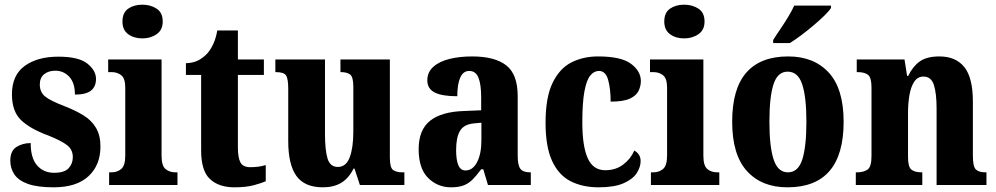

<svg xmlns="http://www.w3.org/2000/svg" viewBox="-20 -790 4255 820"><path d="M209 10Q140 10 99.5 -4.5Q59 -19 41.5 -45Q24 -71 24 -104Q24 -146 50.5 -162.5Q77 -179 111 -179Q111 -115 138.5 -83.5Q166 -52 211 -52Q255 -52 273 -71.5Q291 -91 291 -119Q291 -151 266.5 -170Q242 -189 187 -211Q108 -240 69.5 -277.5Q31 -315 31 -387Q31 -469 85.5 -508.5Q140 -548 229 -548Q316 -548 353 -518.5Q390 -489 390 -453Q390 -420 368.5 -403Q347 -386 300 -386Q300 -436 276 -462Q252 -488 216 -488Q187 -488 168.5 -473Q150 -458 150 -429Q150 -397 172 -378.5Q194 -360 257 -336Q303 -318 337 -297Q371 -276 390 -244Q409 -212 409 -164Q409 -85 358 -37.5Q307 10 209 10Z M588 -626Q552 -626 527.5 -644Q503 -662 503 -698Q503 -736 527.5 -753Q552 -770 588 -770Q623 -770 649 -753Q675 -736 675 -698Q675 -662 649 -644Q623 -626 588 -626ZM446 0V-54H456Q481 -54 498 -68.5Q515 -83 515 -126V-415Q515 -455 498 -468.5Q481 -482 457 -482H442V-536H670V-125Q670 -82 687 -68Q704 -54 729 -54H738V0Z M981 10Q915 10 877 -25Q839 -60 839 -148V-470H774V-520Q809 -521 832 -535Q855 -549 868 -565Q880 -579 891 -602.5Q902 -626 908 -660H996V-536H1107V-470H996V-161Q996 -116 1007 -96Q1018 -76 1049 -76Q1086 -76 1115 -85V-16Q1100 -9 1066 0.5Q1032 10 981 10Z M1359 10Q1281 10 1246 -38.5Q1211 -87 1211 -188V-411Q1211 -454 1201.5 -468Q1192 -482 1159 -482H1156V-536H1368V-218Q1368 -148 1379 -112.5Q1390 -77 1423 -77Q1458 -77 1473.5 -118Q1489 -159 1489 -228V-419Q1489 -462 1475 -472Q1461 -482 1437 -482H1434V-536H1645V-117Q1645 -73 1659.5 -63.5Q1674 -54 1698 -54H1707V0H1517L1494 -70H1490Q1469 -28 1437 -9Q1405 10 1359 10Z M1906 10Q1849 10 1808.5 -30Q1768 -70 1768 -153Q1768 -235 1816.5 -274Q1865 -313 1963 -316L2035 -319V-374Q2035 -429 2023.5 -458Q2012 -487 1984 -487Q1958 -487 1945.5 -458.5Q1933 -430 1933 -379Q1868 -379 1836.5 -395Q1805 -411 1805 -447Q1805 -482 1831 -505Q1857 -528 1900.5 -538.5Q1944 -549 1996 -549Q2093 -549 2142 -511Q2191 -473 2191 -379V-125Q2191 -84 2202.5 -69Q2214 -54 2244 -54H2247V0H2064L2044 -67H2035Q2015 -40 1998 -23Q1981 -6 1959.5 2Q1938 10 1906 10ZM1968 -62Q1999 -62 2017.5 -97.5Q2036 -133 2036 -191V-266L2004 -263Q1961 -259 1944.5 -231Q1928 -203 1928 -149Q1928 -107 1937.5 -84.5Q1947 -62 1968 -62Z M2536 10Q2468 10 2417 -16Q2366 -42 2338 -102.5Q2310 -163 2310 -266Q2310 -374 2340 -436Q2370 -498 2420.5 -523.5Q2471 -549 2534 -549Q2633 -549 2675 -517.5Q2717 -486 2717 -444Q2717 -423 2707.5 -402.5Q2698 -382 2670.5 -369Q2643 -356 2588 -356Q2588 -409 2577.5 -448Q2567 -487 2538 -487Q2517 -487 2501 -467.5Q2485 -448 2476 -400Q2467 -352 2467 -267Q2467 -166 2490 -114.5Q2513 -63 2565 -63Q2610 -63 2642 -87.5Q2674 -112 2689 -147Q2716 -132 2716 -102Q2716 -77 2699.5 -51Q2683 -25 2643.5 -7.5Q2604 10 2536 10Z M2902 -626Q2866 -626 2841.5 -644Q2817 -662 2817 -698Q2817 -736 2841.5 -753Q2866 -770 2902 -770Q2937 -770 2963 -753Q2989 -736 2989 -698Q2989 -662 2963 -644Q2937 -626 2902 -626ZM2760 0V-54H2770Q2795 -54 2812 -68.5Q2829 -83 2829 -126V-415Q2829 -455 2812 -468.5Q2795 -482 2771 -482H2756V-536H2984V-125Q2984 -82 3001 -68Q3018 -54 3043 -54H3052V0Z M3343 10Q3233 10 3170 -59.5Q3107 -129 3107 -270Q3107 -411 3167.5 -480Q3228 -549 3346 -549Q3456 -549 3519.5 -480Q3583 -411 3583 -270Q3583 10 3343 10ZM3345 -54Q3389 -54 3406.5 -109Q3424 -164 3424 -270Q3424 -376 3406 -430Q3388 -484 3344 -484Q3301 -484 3283.5 -430Q3266 -376 3266 -270Q3266 -164 3284 -109Q3302 -54 3345 -54ZM3282 -619Q3295 -640 3312.5 -665.5Q3330 -691 3346 -717.5Q3362 -744 3372 -766H3529V-756Q3521 -743 3501 -723.5Q3481 -704 3455 -682Q3429 -660 3402.5 -640Q3376 -620 3353 -606H3282Z M3635 0V-54H3639Q3669 -54 3685.5 -66Q3702 -78 3702 -123V-417Q3702 -459 3687 -470.5Q3672 -482 3643 -482H3639V-536H3843L3854 -466H3859Q3878 -506 3908 -527.5Q3938 -549 3992 -549Q4062 -549 4098.5 -503.5Q4135 -458 4135 -356V-125Q4135 -79 4147.5 -66.5Q4160 -54 4189 -54H4193V0H3980V-327Q3980 -391 3968.5 -427Q3957 -463 3924 -463Q3899 -463 3884.5 -441Q3870 -419 3864 -383.5Q3858 -348 3858 -308V-119Q3858 -77 3872.5 -65.5Q3887 -54 3916 -54H3919V0Z"/></svg>

Font: Noto Serif Thai Condensed ExtraBold
Style: Regular
Weight: 800
Width: 3
Designer: Monotype Design Team
Foundry: Monotype Imaging Inc.
Version: Version 2.002; ttfautohint (v1.8.4.7-5d5b)